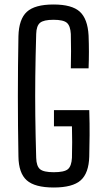

<svg xmlns="http://www.w3.org/2000/svg" viewBox="-20 -827 458 854"><path d="M219 7Q135 7 99 -25Q63 -57 62 -131Q57 -400 62 -666Q64 -742 99.5 -774.5Q135 -807 218 -807Q300 -807 335 -775Q370 -743 374 -669Q377 -596 374 -523H295Q296 -565 296 -599Q296 -633 295 -676Q293 -712 277.5 -725.5Q262 -739 218 -739Q174 -739 158 -725.5Q142 -712 141 -676Q138 -574 137 -487Q136 -400 137 -313Q138 -226 141 -125Q142 -88 158 -74.5Q174 -61 219 -61Q266 -61 282 -74.5Q298 -88 300 -125Q302 -195 300 -265H220V-337H377Q379 -274 378.5 -225.5Q378 -177 377 -131Q375 -57 339 -25Q303 7 219 7Z"/></svg>

Font: Big Shoulders Text
Style: Regular
Weight: 400
Designer: Patric King
Foundry: XO Type Co
Version: Version 1.000; ttfautohint (v1.8.2)